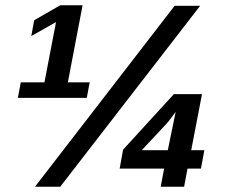

<svg xmlns="http://www.w3.org/2000/svg" viewBox="-20 -710 874 730"><path d="M48 -338 59 -397H149L193 -626L99 -573L110 -633L209 -690H294L238 -397H321L310 -338ZM209 0H113L644 -688H741ZM693 -69 680 0H591L604 -69H435L448 -141L641 -352H748L707 -139H757L744 -69ZM519 -139H618L648 -285L640 -274Q621 -247 606 -232Z"/></svg>

Font: Libra Sans Modern
Style: Bold Italic
Weight: 700
Italic angle: -12°
Foundry: Stefan Peev, Context Ltd
Version: Version 1.000